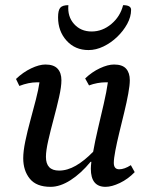

<svg xmlns="http://www.w3.org/2000/svg" viewBox="-20 -712 578 744"><path d="M176 12Q121 12 95.5 -19.5Q70 -51 70 -99Q70 -126 78 -164.5Q86 -203 97.5 -245Q109 -287 119 -326Q129 -365 133 -393Q129 -393 123 -393Q107 -393 90 -389.5Q73 -386 55 -379L42 -406Q69 -432 100.5 -447Q132 -462 156 -462Q188 -462 203 -446Q218 -430 218 -401Q218 -376 209 -336Q200 -296 188 -251.5Q176 -207 167 -167.5Q158 -128 158 -104Q158 -51 209 -51Q241 -51 274 -70Q307 -89 341 -124Q348 -164 359.5 -213Q371 -262 382 -309.5Q393 -357 398 -393Q394 -393 388 -393Q374 -393 357.5 -390Q341 -387 325 -381L310 -408Q336 -433 367 -447.5Q398 -462 422 -462Q454 -462 468.5 -446Q483 -430 483 -401Q483 -382 477 -349Q471 -316 461.5 -277Q452 -238 442.5 -199Q433 -160 427 -128.5Q421 -97 421 -81Q421 -56 442 -56Q462 -56 487 -72L502 -45Q476 -18 444.5 -3Q413 12 389 12Q332 12 332 -58Q332 -69 334 -85H331Q294 -40 253.5 -14Q213 12 176 12ZM323 -518Q271 -518 238 -554.5Q205 -591 205 -645Q205 -672 213.5 -682Q222 -692 245 -692Q241 -648 267 -619Q293 -590 335 -590Q377 -590 411.5 -619Q446 -648 457 -692Q488 -692 488 -674Q488 -647 473 -619.5Q458 -592 434 -569Q410 -546 381 -532Q352 -518 323 -518Z"/></svg>

Font: Petrona Medium
Style: Italic
Weight: 500
Italic angle: -9°
Designer: Ringo R. Seeber
Foundry: Ringo R. Seeber
Version: Version 2.001; ttfautohint (v1.8.3)